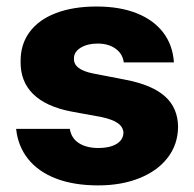

<svg xmlns="http://www.w3.org/2000/svg" viewBox="-20 -557 593 587"><path d="M278.3 -423.8Q247.1 -423.8 226.3 -410.9Q205.6 -397.9 206.1 -377.9Q204.6 -343.8 266.6 -332L367.2 -312.5Q446.3 -296.9 485.1 -261.7Q523.9 -226.6 524.4 -168.9Q523.9 -115.7 492.9 -75.2Q461.9 -34.7 406.7 -12.5Q351.6 9.8 280.3 9.8Q205.6 9.8 151.1 -11.2Q96.7 -32.2 65.7 -71.3Q34.7 -110.4 29.3 -163.1H193.4Q197.8 -134.8 220.9 -119.6Q244.1 -104.5 281.2 -104.5Q315.4 -104.5 336.2 -116.9Q356.9 -129.4 357.4 -151.4Q356.4 -168.9 340.3 -180.4Q324.2 -191.9 290 -199.2L199.2 -215.8Q121.1 -230.5 81.5 -269.3Q42 -308.1 43 -369.1Q42.5 -421.4 70.6 -459.2Q98.6 -497.1 151.4 -517.1Q204.1 -537.1 275.4 -537.1Q346.2 -537.1 398.2 -516.4Q450.2 -495.6 479.2 -457.3Q508.3 -418.9 511.7 -366.2H358.4Q355 -392.6 333.3 -408.2Q311.5 -423.8 278.3 -423.8Z"/></svg>

Font: WEMIX Pretendard ExtraBold
Style: Regular
Weight: 800
Designer: Base glyphs from Inter by Rasmus Andersson; Hangeul glyphs from Noto Sans CJK(Source Han Sans) by Jang Soo-young and Kan
Foundry: Kil Hyung-jin
Version: Version 1.000